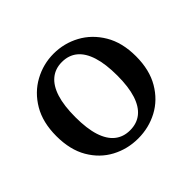

<svg xmlns="http://www.w3.org/2000/svg" viewBox="-126 -649 815 815"><g transform="rotate(-45 281.5 -241.5)"><path d="M281 13Q217 13 162.5 -16Q108 -45 75 -101.5Q42 -158 42 -240Q42 -322 75.5 -379Q109 -436 164 -466Q219 -496 281 -496Q344 -496 398.5 -466.5Q453 -437 487 -380Q521 -323 521 -241Q521 -159 487.5 -102Q454 -45 399.5 -16Q345 13 281 13ZM281 -36Q322 -36 350 -58.5Q378 -81 392.5 -126Q407 -171 407 -239Q407 -308 392.5 -354Q378 -400 350 -423Q322 -446 281 -446Q241 -446 213 -423Q185 -400 170.5 -354.5Q156 -309 156 -240Q156 -171 170.5 -126Q185 -81 213 -58.5Q241 -36 281 -36Z"/></g></svg>

Font: Source Serif 4 18pt Medium
Style: Regular
Weight: 500
Designer: Frank Grießhammer
Foundry: Adobe Systems Incorporated
Version: Version 4.004;hotconv 1.0.116;makeotfexe 2.5.65601